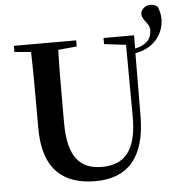

<svg xmlns="http://www.w3.org/2000/svg" viewBox="-60 -952 959 1028"><g transform="rotate(-5 419.5 -438.5)"><path d="M271 -305V-401C271 -501 271 -601 274 -699L374 -708V-741H39V-708L128 -700C131 -600 131 -499 131 -401V-290C131 -63 245 19 412 19C584 19 680 -83 682 -304L684 -645C778 -660 839 -730 839 -816C839 -842 833 -860 825 -882C812 -892 801 -896 786 -896C757 -896 734 -874 734 -851C734 -814 774 -802 774 -761C774 -715 746 -682 685 -670V-741H521V-708L638 -694L640 -313C642 -128 576 -54 453 -54C337 -54 271 -121 271 -305Z"/></g></svg>

Font: Noto Serif CJK TC
Style: Bold
Weight: 700
Designer: Ryoko NISHIZUKA 西塚涼子 (kana & ideographs); Frank Grießhammer (Latin, Greek & Cyrillic); Wenlong ZHANG 张文龙 (bopomofo); San
Foundry: Adobe
Version: Version 2.001;hotconv 1.1.0;makeotfexe 2.6.0